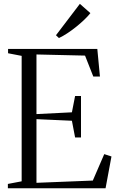

<svg xmlns="http://www.w3.org/2000/svg" viewBox="-20 -1004 632 1024"><path d="M95.5 -37V-706L23 -720V-743H499L513 -596H477.5L433.5 -707.5L174.5 -713.5V-395.5L363.5 -405L380.5 -492H412V-271H380.5L363.5 -360L174.5 -368.5V-29L475 -41L536 -182L574.5 -169.5L543 0H22V-23ZM294 -801.5 278.5 -816 406 -983.5 462 -934Q450.5 -919 430.5 -899.8Q410.5 -880.5 386.5 -861.2Q362.5 -842 338.5 -826.2Q314.5 -810.5 295 -801.5Z"/></svg>

Font: Merriweather 120pt Light
Style: Regular
Weight: 300
Version: Version 2.100